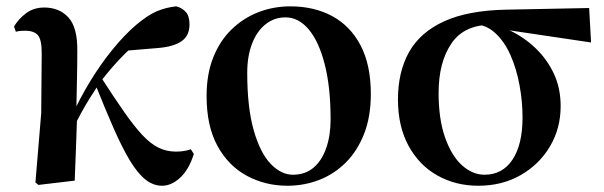

<svg xmlns="http://www.w3.org/2000/svg" viewBox="-20 -572 1914 608"><path d="M101.5 13.6 92.2 5.6 110.5 -213.7 112.1 -402.7Q112.3 -445.6 100.3 -460.2Q88.3 -474.7 58.9 -474.7Q51.3 -474.7 44.4 -474.1Q37.5 -473.5 30.2 -471.5L24.4 -488Q38.8 -512.4 62.8 -530.3Q86.9 -548.2 120.3 -548.2Q167.8 -548.2 196.8 -516.5Q225.8 -484.9 224.8 -409.8Q224.8 -363.8 223.6 -315.3Q222.3 -266.7 221.7 -218.7L224.5 -214.9Q222.7 -159.6 220.7 -107Q218.6 -54.3 216.6 0ZM209.1 -159.8 192.9 -180.8H198L206.9 -203.3Q232.3 -260 265.4 -314.3Q298.5 -368.7 336.3 -415.1Q374 -461.5 411.2 -493.2Q448.1 -524.4 477 -536.5Q506 -548.7 538.2 -551.9Q555.8 -547.5 567.9 -534.6Q580.1 -521.8 580.1 -494.6Q580.1 -459 555.2 -441.7Q530.3 -424.4 483.2 -420.2L370.8 -410.8L455.3 -471.6Q416.3 -441.7 376.9 -403.1Q337.5 -364.5 296.7 -311.3L292.1 -304.3Q276.8 -281.2 264 -260.6Q251.1 -240 238.2 -216.5Q225.3 -193 209.1 -159.8ZM493.5 16.2Q465.1 16.2 440.2 -3.7Q415.4 -23.7 391.1 -64Q366.9 -104.3 340.1 -165.2Q313.3 -226.2 280.7 -307.8L299.7 -327.6Q341.7 -262.6 373.1 -217.6Q404.5 -172.6 430.5 -144.7Q456.5 -116.8 481.9 -104.4Q507.3 -91.9 537.3 -91.9Q553.5 -91.9 565.2 -94.3Q576.8 -96.7 584.4 -99.3L593.8 -84.4Q577.9 -34.2 550.2 -9Q522.6 16.2 493.5 16.2Z M890.2 16.2Q820.5 16.2 762.1 -15.1Q703.6 -46.4 668.9 -109.5Q634.2 -172.7 634.2 -267.9Q634.2 -337.8 655.5 -390.7Q676.7 -443.6 713.8 -479.3Q750.8 -515 798.5 -533.5Q846.2 -551.9 899.6 -551.9Q974.8 -551.9 1032.3 -520.8Q1089.7 -489.7 1122 -428Q1154.3 -366.2 1154.3 -274.3Q1154.3 -202.9 1133.1 -148.4Q1111.8 -94 1074.9 -57.2Q1038 -20.5 990.4 -2.1Q942.8 16.2 890.2 16.2ZM907.4 -18.7Q946.5 -18.7 972.8 -41Q999.1 -63.3 1013 -103.1Q1026.9 -142.8 1026.9 -193.3Q1026.9 -296.1 1008.3 -368.4Q989.8 -440.6 957.6 -478.8Q925.5 -517 884.1 -517Q848.5 -517 820.9 -495.1Q793.3 -473.2 778.1 -433.5Q762.9 -393.7 762.9 -341.7Q762.9 -231.8 783.3 -160.1Q803.6 -88.3 836.8 -53.5Q870 -18.7 907.4 -18.7Z M1494.5 16.2Q1422.9 16.2 1365.1 -16.3Q1307.3 -48.7 1273.8 -110.2Q1240.2 -171.8 1240.2 -257.1Q1240.2 -344.6 1275.4 -407.2Q1310.5 -469.7 1386 -504.3Q1461.4 -538.9 1582.5 -541.4L1845.6 -546.6L1851.7 -437.5L1563.8 -480.3L1536.9 -493.5Q1449.8 -494 1409.4 -434.2Q1368.9 -374.4 1368.9 -277.8Q1368.9 -194.4 1389.4 -136.5Q1409.8 -78.6 1443 -48.6Q1476.1 -18.7 1514.2 -18.7Q1571.3 -18.7 1603 -66.6Q1634.7 -114.5 1634.7 -199.6Q1634.7 -251.2 1625.1 -302.6Q1615.6 -354.1 1596.8 -396.8Q1578 -439.5 1549.4 -466.3Q1520.8 -493.2 1483.2 -495.5L1504.9 -504.5Q1550.2 -496.4 1594.6 -475.4Q1639 -454.4 1675.1 -420.2Q1711.3 -385.9 1733.4 -339.8Q1755.4 -293.6 1755.4 -235.7Q1755.4 -165.4 1721.5 -108.2Q1687.5 -51.1 1628.8 -17.5Q1570.1 16.2 1494.5 16.2Z"/></svg>

Font: Noto Serif SC
Style: Regular
Weight: 200
Designer: Ryoko NISHIZUKA 西塚涼子 (kana & ideographs); Frank Grießhammer (Latin, Greek & Cyrillic); Wenlong ZHANG 张文龙 (bopomofo); San
Foundry: Adobe
Version: Version 2.001;hotconv 1.1.0;makeotfexe 2.6.0